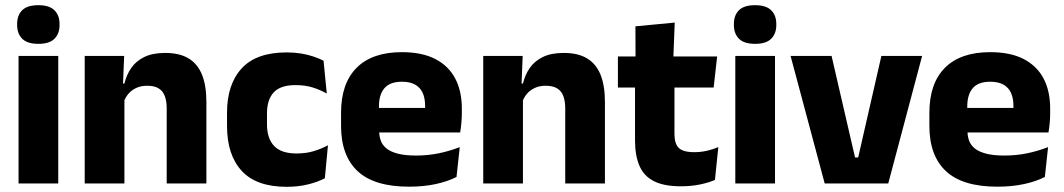

<svg xmlns="http://www.w3.org/2000/svg" viewBox="-20 -707 4099 740"><path d="M51.5 0V-491.5H204.5V0ZM128 -538Q85 -538 65.5 -557.8Q46 -577.5 46 -611V-614.5Q46 -648 65.5 -667.5Q85 -687 128 -687Q170 -687 189.8 -667.5Q209.5 -648 209.5 -614.5V-611Q209.5 -577 189.8 -557.5Q170 -538 128 -538Z M622.5 0V-289Q622.5 -316 615.5 -335.8Q608.5 -355.5 592 -366Q575.5 -376.5 547 -376.5Q523.5 -376.5 505.5 -368.2Q487.5 -360 475.2 -345.8Q463 -331.5 457 -313.5L433.5 -385H459.5Q467.5 -418.5 485.8 -445Q504 -471.5 536 -487.2Q568 -503 617 -503Q672 -503 707 -481.8Q742 -460.5 758.8 -418.5Q775.5 -376.5 775.5 -313.5V0ZM306.5 0V-491.5H458.5L453.5 -368.5L459.5 -354V0Z M1085 13Q968 13 911.5 -48.5Q855 -110 855 -221.5V-272.5Q855 -382 911.5 -443.5Q968 -505 1084.5 -505Q1114.5 -505 1140.5 -500.8Q1166.5 -496.5 1188.5 -489Q1210.5 -481.5 1227 -473L1239.5 -346.5Q1215 -360.5 1185.5 -369.8Q1156 -379 1119 -379Q1061 -379 1035 -351Q1009 -323 1009 -270V-227.5Q1009 -173.5 1036.5 -144.5Q1064 -115.5 1122.5 -115.5Q1159 -115.5 1188.2 -124.2Q1217.5 -133 1244 -147L1232 -20Q1206 -6 1168 3.5Q1130 13 1085 13Z M1556.5 12.5Q1422.5 12.5 1358.5 -47.2Q1294.5 -107 1294.5 -221.5V-272.5Q1294.5 -385.5 1354.5 -445.8Q1414.5 -506 1529 -506Q1606 -506 1657.2 -479.8Q1708.5 -453.5 1734.2 -405Q1760 -356.5 1760 -288.5V-272Q1760 -253 1758.2 -233.2Q1756.5 -213.5 1753.5 -196.5H1615.5Q1617.5 -225.5 1618 -251.2Q1618.5 -277 1618.5 -298Q1618.5 -328.5 1609 -349.2Q1599.5 -370 1579.8 -381Q1560 -392 1529 -392Q1483 -392 1461.8 -367.2Q1440.5 -342.5 1440.5 -297V-252L1441.5 -235.5V-200.5Q1441.5 -181.5 1447.8 -164.5Q1454 -147.5 1469.8 -134.8Q1485.5 -122 1513.2 -114.8Q1541 -107.5 1584 -107.5Q1629.5 -107.5 1671.5 -116.2Q1713.5 -125 1752 -140L1739.5 -25Q1705.5 -7.5 1659 2.5Q1612.5 12.5 1556.5 12.5ZM1375.5 -196.5V-291H1722.5V-196.5Z M2158.5 0V-289Q2158.5 -316 2151.5 -335.8Q2144.5 -355.5 2128 -366Q2111.5 -376.5 2083 -376.5Q2059.5 -376.5 2041.5 -368.2Q2023.5 -360 2011.2 -345.8Q1999 -331.5 1993 -313.5L1969.5 -385H1995.5Q2003.5 -418.5 2021.8 -445Q2040 -471.5 2072 -487.2Q2104 -503 2153 -503Q2208 -503 2243 -481.8Q2278 -460.5 2294.8 -418.5Q2311.5 -376.5 2311.5 -313.5V0ZM1842.5 0V-491.5H1994.5L1989.5 -368.5L1995.5 -354V0Z M2604.5 11Q2539 11 2500.2 -8.8Q2461.5 -28.5 2444.5 -68Q2427.5 -107.5 2427.5 -165.5V-440H2579.5V-190Q2579.5 -154 2595.8 -137.2Q2612 -120.5 2656.5 -120.5Q2681 -120.5 2705 -126Q2729 -131.5 2748.5 -140L2735.5 -13.5Q2710 -2.5 2676.8 4.2Q2643.5 11 2604.5 11ZM2361.5 -369.5V-489.5H2744L2730.5 -369.5ZM2429.5 -478.5 2429 -605.5 2580.5 -620 2575 -478.5Z M2814 0V-491.5H2967V0ZM2890.5 -538Q2847.5 -538 2828 -557.8Q2808.5 -577.5 2808.5 -611V-614.5Q2808.5 -648 2828 -667.5Q2847.5 -687 2890.5 -687Q2932.5 -687 2952.2 -667.5Q2972 -648 2972 -614.5V-611Q2972 -577 2952.2 -557.5Q2932.5 -538 2890.5 -538Z M3287.5 -100 3377 -491.5H3534L3403.5 0H3158.5L3027 -491.5H3185L3275.5 -100Z M3824 12.5Q3690 12.5 3626 -47.2Q3562 -107 3562 -221.5V-272.5Q3562 -385.5 3622 -445.8Q3682 -506 3796.5 -506Q3873.5 -506 3924.8 -479.8Q3976 -453.5 4001.8 -405Q4027.5 -356.5 4027.5 -288.5V-272Q4027.5 -253 4025.8 -233.2Q4024 -213.5 4021 -196.5H3883Q3885 -225.5 3885.5 -251.2Q3886 -277 3886 -298Q3886 -328.5 3876.5 -349.2Q3867 -370 3847.2 -381Q3827.5 -392 3796.5 -392Q3750.5 -392 3729.2 -367.2Q3708 -342.5 3708 -297V-252L3709 -235.5V-200.5Q3709 -181.5 3715.2 -164.5Q3721.5 -147.5 3737.2 -134.8Q3753 -122 3780.8 -114.8Q3808.5 -107.5 3851.5 -107.5Q3897 -107.5 3939 -116.2Q3981 -125 4019.5 -140L4007 -25Q3973 -7.5 3926.5 2.5Q3880 12.5 3824 12.5ZM3643 -196.5V-291H3990V-196.5Z"/></svg>

Font: Anek Bangla Medium
Style: Bold
Weight: 700
Version: Version 1.003